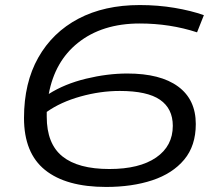

<svg xmlns="http://www.w3.org/2000/svg" viewBox="-20 -730 859 760"><path d="M400 10Q242 10 158.5 -57Q75 -124 75 -263Q75 -402 131.5 -502Q188 -602 290.5 -656Q393 -710 533 -710Q605 -710 670.5 -699Q736 -688 787 -670L760 -602Q653 -637 533 -637Q384 -637 288 -560Q197 -487 173 -358Q236 -398 320.5 -418.5Q405 -439 484 -439Q615 -439 685 -387.5Q755 -336 755 -239Q755 -153 709 -98Q663 -43 583 -16.5Q503 10 400 10ZM165 -268Q165 -161 227 -111Q289 -61 413 -61Q532 -61 598 -106.5Q664 -152 664 -232Q664 -300 613.5 -335Q563 -370 454 -370Q377 -370 298.5 -348Q220 -326 165 -287Q165 -278 165 -268Z"/></svg>

Font: Georama Extended
Style: Italic
Weight: 400
Width: 7
Italic angle: -9°
Designer: Jean-Baptiste Levee
Foundry: Production Type
Version: Version 1.000